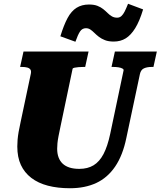

<svg xmlns="http://www.w3.org/2000/svg" viewBox="-20 -984 854 1021"><path d="M301 -308Q295 -280 291 -259Q287 -238 285.5 -222.5Q284 -207 284 -193Q284 -167 291.5 -147Q299 -127 313.5 -113.5Q328 -100 350 -93Q372 -86 402 -86Q446 -86 477.5 -105Q509 -124 530.5 -165Q552 -206 566 -272L637 -609Q639 -615 631 -619.5Q623 -624 610 -626Q597 -628 584 -628H573L591 -710H814L796 -628H786Q762 -628 745.5 -620.5Q729 -613 724 -590L652 -251Q633 -158 592.5 -98.5Q552 -39 492 -11Q432 17 352 17Q287 17 235 3.5Q183 -10 146.5 -38Q110 -66 91 -107Q72 -148 72 -205Q72 -222 73.5 -240.5Q75 -259 79 -282.5Q83 -306 90 -337L144 -592Q147 -607 141.5 -614.5Q136 -622 124.5 -625Q113 -628 97 -628H87L105 -710H451L433 -628H422Q411 -628 398 -627Q385 -626 376 -624Q367 -622 366 -618ZM585 -763Q557 -763 538 -770.5Q519 -778 505.5 -788.5Q492 -799 481.5 -809.5Q471 -820 460.5 -827Q450 -834 437 -834Q417 -834 405.5 -816.5Q394 -799 381 -762L301 -791Q319 -850 339 -887.5Q359 -925 387 -942.5Q415 -960 453 -960Q480 -960 498 -953Q516 -946 529 -935.5Q542 -925 552.5 -914.5Q563 -904 575 -897Q587 -890 603 -890Q616 -890 625.5 -898.5Q635 -907 643 -923Q651 -939 661 -964L741 -934Q722 -871 699 -834Q676 -797 648.5 -780Q621 -763 585 -763Z"/></svg>

Font: Roboto Serif 20pt ExtraBold
Style: Italic
Weight: 800
Italic angle: -10°
Version: Version 1.007